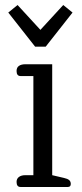

<svg xmlns="http://www.w3.org/2000/svg" viewBox="-20 -745 327 765"><path d="M13 -695 50 -725 141 -626 232 -725 269 -695 162 -559H120ZM46 -20Q46 -33 55.5 -40Q65 -47 81 -47H113V-442H62Q46 -442 46 -462Q46 -476 55.5 -482.5Q65 -489 81 -489H188V-47L235 -36Q249 -33 255.5 -27.5Q262 -22 262 -12Q262 0 250 0H62Q46 0 46 -20Z"/></svg>

Font: Maitree
Style: Regular
Weight: 400
Designer: CadsonDemak Team
Foundry: CadsonDemak
Version: Version 1.000